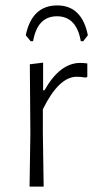

<svg xmlns="http://www.w3.org/2000/svg" viewBox="-20 -688 351 708"><path d="M93 -536 75 -558Q98 -668 191 -668Q282 -668 304 -558L287 -536H278Q262 -628 190 -628Q118 -628 102 -536ZM139 -457V-355H144Q201 -456 276 -456Q288 -456 302 -454V-404L295 -402Q277 -405 263 -405Q197 -405 138 -285V-198L141 0H89L92 -195L90 -451Z"/></svg>

Font: Alegreya Sans SC Light
Style: Regular
Weight: 300
Designer: Juan Pablo del Peral
Foundry: Huerta Tipografica
Version: Version 2.007